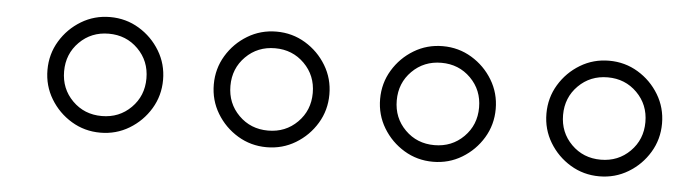

<svg xmlns="http://www.w3.org/2000/svg" viewBox="-31 -610 1661 460"><g transform="rotate(5 800.0 -380.0)"><path d="M80 -380Q80 -342 99 -310.5Q118 -279 149.5 -260Q181 -241 219 -241Q257 -241 288.5 -260Q320 -279 339 -310.5Q358 -342 358 -380Q358 -418 339 -449.5Q320 -481 288.5 -500Q257 -519 219 -519Q181 -519 149.5 -500Q118 -481 99 -449.5Q80 -418 80 -380ZM120 -380Q120 -422 148.5 -450.5Q177 -479 219 -479Q261 -479 289.5 -450.5Q318 -422 318 -380Q318 -338 289.5 -309.5Q261 -281 219 -281Q177 -281 148.5 -309.5Q120 -338 120 -380Z M480 -380Q480 -342 499 -310.5Q518 -279 549.5 -260Q581 -241 619 -241Q657 -241 688.5 -260Q720 -279 739 -310.5Q758 -342 758 -380Q758 -418 739 -449.5Q720 -481 688.5 -500Q657 -519 619 -519Q581 -519 549.5 -500Q518 -481 499 -449.5Q480 -418 480 -380ZM520 -380Q520 -422 548.5 -450.5Q577 -479 619 -479Q661 -479 689.5 -450.5Q718 -422 718 -380Q718 -338 689.5 -309.5Q661 -281 619 -281Q577 -281 548.5 -309.5Q520 -338 520 -380Z M880 -380Q880 -342 899 -310.5Q918 -279 949.5 -260Q981 -241 1019 -241Q1057 -241 1088.5 -260Q1120 -279 1139 -310.5Q1158 -342 1158 -380Q1158 -418 1139 -449.5Q1120 -481 1088.5 -500Q1057 -519 1019 -519Q981 -519 949.5 -500Q918 -481 899 -449.5Q880 -418 880 -380ZM920 -380Q920 -422 948.5 -450.5Q977 -479 1019 -479Q1061 -479 1089.5 -450.5Q1118 -422 1118 -380Q1118 -338 1089.5 -309.5Q1061 -281 1019 -281Q977 -281 948.5 -309.5Q920 -338 920 -380Z M1280 -380Q1280 -342 1299 -310.5Q1318 -279 1349.5 -260Q1381 -241 1419 -241Q1457 -241 1488.5 -260Q1520 -279 1539 -310.5Q1558 -342 1558 -380Q1558 -418 1539 -449.5Q1520 -481 1488.5 -500Q1457 -519 1419 -519Q1381 -519 1349.5 -500Q1318 -481 1299 -449.5Q1280 -418 1280 -380ZM1320 -380Q1320 -422 1348.5 -450.5Q1377 -479 1419 -479Q1461 -479 1489.5 -450.5Q1518 -422 1518 -380Q1518 -338 1489.5 -309.5Q1461 -281 1419 -281Q1377 -281 1348.5 -309.5Q1320 -338 1320 -380Z"/></g></svg>

Font: text-security-circle
Style: Regular
Weight: 400
Monospace: yes
Foundry: Oskari Noppa
Version: Version 3.000;hotconv 1.0.118;makeotfexe 2.5.65603